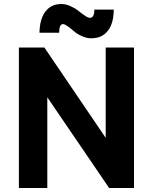

<svg xmlns="http://www.w3.org/2000/svg" viewBox="-20 -937 762 957"><path d="M435.1 -746.1Q411.1 -746.1 387.5 -757.1Q363.8 -768.1 348.4 -781.5Q333 -794.9 317.6 -805.9Q302.2 -816.9 293.9 -816.9Q274.9 -816.9 274.9 -773.9H176.8Q177.7 -841.8 206.3 -879.4Q234.9 -917 286.1 -917Q308.6 -917 332 -906.2Q355.5 -895.5 371.3 -882.6Q387.2 -869.6 403.1 -858.9Q418.9 -848.1 428.2 -848.1Q450.2 -848.1 450.2 -889.2H546.9Q546.9 -821.3 517.6 -783.7Q488.3 -746.1 435.1 -746.1ZM74.2 0V-700.2H201.2L506.8 -250V-700.2H647.9V0H523.9L215.8 -452.1V0Z"/></svg>

Font: SUSE
Style: Bold
Weight: 700
Designer: Rene Bieder
Foundry: SUSE
Version: Version 1.000